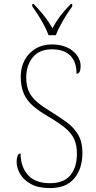

<svg xmlns="http://www.w3.org/2000/svg" viewBox="-20 -951 490 981"><path d="M235 10Q176 10 138.5 -10.5Q101 -31 83 -62Q65 -93 65 -125Q65 -141 69.5 -154Q74 -167 85 -167Q86 -97 123.5 -56Q161 -15 235 -15Q306 -15 339.5 -55.5Q373 -96 373 -166Q373 -210 358.5 -241Q344 -272 311.5 -298.5Q279 -325 226 -356Q180 -383 149 -409.5Q118 -436 102 -472Q86 -508 86 -561Q86 -606 105.5 -643Q125 -680 161 -702Q197 -724 246 -724Q290 -724 323 -708.5Q356 -693 374 -667.5Q392 -642 392 -614Q392 -574 371 -574Q371 -636 338.5 -667.5Q306 -699 246 -699Q180 -699 147 -657.5Q114 -616 114 -555Q114 -511 128.5 -481.5Q143 -452 170.5 -429Q198 -406 239 -381Q281 -355 318 -328.5Q355 -302 378 -265Q401 -228 401 -170Q401 -89 359.5 -39.5Q318 10 235 10ZM228 -771Q220 -794 206 -820.5Q192 -847 175.5 -873Q159 -899 145 -918V-931H152Q185 -896 206 -869.5Q227 -843 248 -807Q268 -843 288 -869.5Q308 -896 342 -931H349V-918Q335 -899 318.5 -873Q302 -847 288 -820.5Q274 -794 265 -771Z"/></svg>

Font: Noto Serif Hebrew SemiCondensed Thin
Style: Regular
Weight: 100
Width: 4
Designer: Monotype Design Team
Foundry: Monotype Imaging Inc.
Version: Version 2.004; ttfautohint (v1.8.4.7-5d5b)